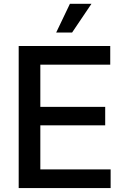

<svg xmlns="http://www.w3.org/2000/svg" viewBox="-20 -963 639 983"><path d="M75.7 0V-727.5H544.4V-631.8H186.5V-416H518.6V-321.3H186.5V-95.7H546.4V0ZM267.6 -796.4 337.9 -943.4H448.2L349.1 -796.4Z"/></svg>

Font: Inter 20pt Medium
Style: Regular
Weight: 500
Version: Version 4.001;git-66647c0bb